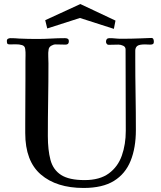

<svg xmlns="http://www.w3.org/2000/svg" viewBox="-20 -924 796 951"><path d="M742 -718Q742 -708 737 -705.5Q732 -703 724 -703Q717 -703 710.5 -703.5Q704 -704 698 -704Q669 -704 659.5 -696Q650 -688 650 -673Q650 -658 650 -635Q650 -546 651.5 -457.5Q653 -369 653 -280Q653 -192 627 -127.5Q601 -63 544.5 -28Q488 7 394 7Q260 7 182.5 -59.5Q105 -126 105 -265V-309Q105 -365 105.5 -420.5Q106 -476 106 -531V-621Q106 -635 106.5 -650.5Q107 -666 105 -680Q104 -696 89.5 -700.5Q75 -705 57 -704.5Q39 -704 28 -704Q18 -704 16 -708.5Q14 -713 14 -721Q14 -729 19.5 -732Q25 -735 32 -735Q43 -735 54 -734.5Q65 -734 75 -733Q97 -732 119 -731.5Q141 -731 163 -731Q198 -731 232.5 -733Q267 -735 302 -735Q310 -735 315.5 -732Q321 -729 321 -719Q321 -703 305 -703Q292 -703 280 -703.5Q268 -704 255 -704Q245 -704 234 -697.5Q223 -691 221 -680Q218 -664 219 -645.5Q220 -627 220 -610Q220 -520 218.5 -430Q217 -340 217 -250Q217 -181 230 -132Q243 -83 282.5 -57.5Q322 -32 399 -32Q474 -32 519 -65Q564 -98 583.5 -153.5Q603 -209 603 -276Q603 -377 602.5 -478Q602 -579 602 -679Q602 -692 590 -697.5Q578 -703 567 -703Q555 -703 542.5 -702.5Q530 -702 518 -702Q512 -702 508.5 -707Q505 -712 505 -717Q505 -735 522 -735Q537 -735 551.5 -733.5Q566 -732 580 -732Q605 -732 629.5 -732.5Q654 -733 679 -734Q692 -734 704 -735Q716 -736 729 -736Q737 -736 739.5 -730.5Q742 -725 742 -718ZM552 -822 544 -781 376 -835 214 -783 204 -824 378 -904Z"/></svg>

Font: Kaisei Opti Medium
Style: Regular
Weight: 500
Designer: Font-Kai, 金井和夫
Foundry: KAZUO KANAI
Version: Version 5.003